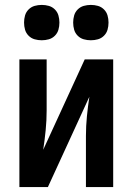

<svg xmlns="http://www.w3.org/2000/svg" viewBox="-20 -762 540 782"><path d="M59 0V-520H170V-312Q170 -272 166 -231.5Q162 -191 156 -152L325 -520H441V0H330V-208Q330 -248 334 -288.5Q338 -329 344 -368L175 0ZM350 -598Q335 -598 321 -602Q307 -606 296.5 -616.5Q286 -627 282 -641Q278 -655 278 -670Q278 -685 282 -699Q286 -713 296.5 -723.5Q307 -734 321 -738Q335 -742 350 -742Q365 -742 379 -738Q393 -734 403.5 -723.5Q414 -713 418 -699Q422 -685 422 -670Q422 -655 418 -641Q414 -627 403.5 -616.5Q393 -606 379 -602Q365 -598 350 -598ZM150 -598Q135 -598 121 -602Q107 -606 96.5 -616.5Q86 -627 82 -641Q78 -655 78 -670Q78 -685 82 -699Q86 -713 96.5 -723.5Q107 -734 121 -738Q135 -742 150 -742Q165 -742 179 -738Q193 -734 203.5 -723.5Q214 -713 218 -699Q222 -685 222 -670Q222 -655 218 -641Q214 -627 203.5 -616.5Q193 -606 179 -602Q165 -598 150 -598Z"/></svg>

Font: Iosevka Term Curly
Style: Bold
Weight: 700
Designer: Belleve Invis
Foundry: Belleve Invis
Version: Version 32.3.0